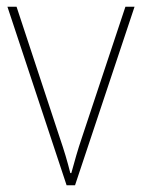

<svg xmlns="http://www.w3.org/2000/svg" viewBox="-20 -548 420 568"><path d="M177 0H202L378 -528H351L223 -143C209 -102 201 -72 191 -36H188C179 -72 170 -102 156 -143L29 -528H2Z"/></svg>

Font: Noto Sans Arabic SemCond Thin
Style: Regular
Weight: 100
Width: 4
Designer: Monotype Design Team, Nadine Chahine, Nizar Qandah and Khaled Hosny
Foundry: Monotype Imaging Inc.
Version: Version 2.012